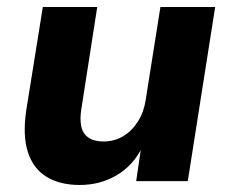

<svg xmlns="http://www.w3.org/2000/svg" viewBox="-20 -516 659 547"><path d="M207 11Q151 11 113 -12Q75 -35 59.5 -82.5Q44 -130 55 -203L102 -496H257L212 -207Q207 -177 211.5 -156Q216 -135 232 -124Q248 -113 275 -113Q306 -113 331 -128Q356 -143 373 -170Q390 -197 395 -231L437 -496H593L515 0H368L382 -96H385Q359 -44 312 -16.5Q265 11 207 11Z"/></svg>

Font: Nunito Sans 10pt ExtraBold
Style: Italic
Weight: 800
Italic angle: -9°
Designer: Vernon Adams
Foundry: Vernon Adams
Version: Version 3.101;gftools[0.9.27]